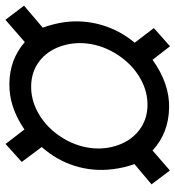

<svg xmlns="http://www.w3.org/2000/svg" viewBox="12 -670 671 736"><g transform="rotate(-90 348.0 -302.5)"><path d="M486.3 -53.7Q395 11.7 302.2 9.8Q205.1 7.8 138.7 -53.7L62 12.7L8.8 -57.6L86.4 -123Q71.8 -164.6 66.9 -207Q57.6 -280.3 79.3 -350.8Q101.1 -421.4 151.9 -478.5L94.7 -555.2L163.6 -617.2L219.2 -544.9Q306.6 -604.5 395.5 -602.5Q487.3 -601.6 554.2 -543.5L639.6 -617.7L693.8 -546.4L609.4 -474.6Q625 -432.1 630.9 -388.7Q639.6 -318.4 619.9 -249.5Q600.1 -180.7 551.8 -122.1L607.9 -48.8L538.1 13.2ZM148.4 -292.5Q141.1 -236.8 159.2 -186Q177.2 -135.3 216.1 -105.2Q254.9 -75.2 307.6 -73.2Q364.7 -71.3 417.2 -102.1Q469.7 -132.8 505.1 -187Q540.5 -241.2 548.3 -301.3Q555.2 -357.4 537.4 -407.7Q519.5 -458 481 -487.5Q442.4 -517.1 389.6 -519Q332 -521 279.3 -490.2Q226.6 -459.5 191.4 -405.8Q156.2 -352.1 148.4 -292.5Z"/></g></svg>

Font: RobotoDraft
Style: Italic
Weight: 400
Italic angle: -12°
Version: Version 2.001101; 2014